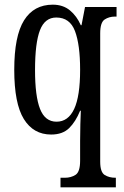

<svg xmlns="http://www.w3.org/2000/svg" viewBox="-20 -566 532 822"><path d="M239 236V195H258Q284 195 303.5 182.5Q323 170 323 122V37Q323 4 324 -34.5Q325 -73 326 -92H323Q304 -45 276 -17.5Q248 10 199 10Q123 10 82 -56.5Q41 -123 41 -267Q41 -412 83 -479Q125 -546 206 -546Q250 -546 279.5 -521.5Q309 -497 326 -458H329L344 -536H479V-495H472Q447 -495 428 -482.5Q409 -470 409 -423V126Q409 171 428 183Q447 195 474 195H476V236ZM222 -45Q272 -45 297.5 -99.5Q323 -154 323 -267Q323 -375 301 -433Q279 -491 221 -491Q172 -491 151 -436.5Q130 -382 130 -266Q130 -154 151.5 -99.5Q173 -45 222 -45Z"/></svg>

Font: Noto Serif Bengali ExtraCondensed
Style: Regular
Weight: 400
Width: 2
Designer: Juan Bruce, Universal Thirst, Indian Type Foundry and the Monotype Design Team.
Foundry: Monotype Imaging Inc.
Version: Version 2.003; ttfautohint (v1.8.4.7-5d5b)